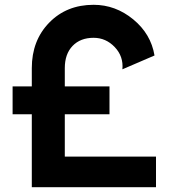

<svg xmlns="http://www.w3.org/2000/svg" viewBox="-20 -780 711 800"><path d="M250 -127.5H630V0H112.5V-303.8H32.5V-420H112.5V-496.2Q112.5 -611.2 185 -685.6Q257.5 -760 370 -760Q461.2 -760 535 -699.4Q608.8 -638.8 623.8 -548.8L490 -491.2Q495 -545 458.1 -583.8Q421.2 -622.5 370 -622.5Q315 -622.5 282.5 -588.8Q250 -555 250 -496.2V-420H436.2V-303.8H250Z"/></svg>

Font: Now Alt Black
Style: Regular
Weight: 900
Designer: Alfredo Marco Pradil
Foundry: Alfredo Marco Pradil
Version: Version 1.002;PS 001.002;hotconv 1.0.88;makeotf.lib2.5.64775